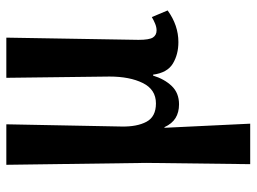

<svg xmlns="http://www.w3.org/2000/svg" viewBox="-122 -454 811 607"><g transform="rotate(-90 283.5 -150.5)"><path d="M68 235 72 -94 66 -536H194L187 -172Q186 -123 202 -93Q218 -63 260 -63Q304 -63 324.5 -104.5Q345 -146 345 -210L341 -536H468L461 -118Q461 -84 468.5 -72.5Q476 -61 491 -61Q501 -61 512 -65.5Q523 -70 533 -76L554 -26Q507 8 454 8Q415 8 386 -9.5Q357 -27 351 -72H348Q337 -36 315 -13Q293 10 257 10Q232 10 214 -1Q196 -12 185 -36H183L196 235Z"/></g></svg>

Font: Noto Serif Condensed SemiBold
Style: Regular
Weight: 600
Width: 3
Designer: Monotype Design Team
Foundry: Monotype Imaging Inc.
Version: Version 2.013